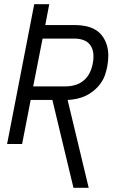

<svg xmlns="http://www.w3.org/2000/svg" viewBox="-20 -690 590 920"><path d="M405 210H332L231 -211H127L86 0H14L144 -670H216L197 -570H339Q365 -570 390 -565Q415 -560 436 -548Q457 -536 471 -516.5Q485 -497 492 -473.5Q499 -450 499 -424Q499 -398 494 -372Q490 -350 482.5 -329Q475 -308 461 -289Q447 -270 428.5 -255Q410 -240 389.5 -230.5Q369 -221 347 -216.5Q325 -212 304 -211ZM139 -276H293Q315 -276 338 -282Q361 -288 380 -303.5Q399 -319 409.5 -340.5Q420 -362 424 -384Q429 -407 427.5 -430Q426 -453 414.5 -471Q403 -489 382.5 -497Q362 -505 339 -505H184Z"/></svg>

Font: Lode
Style: Italic
Weight: 400
Italic angle: -11°
Monospace: yes
Designer: Belleve Invis
Foundry: Belleve Invis
Version: Version 29.2.0; ttfautohint (v1.8.3)